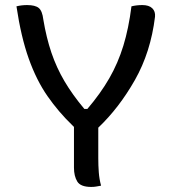

<svg xmlns="http://www.w3.org/2000/svg" viewBox="-20 -729 690 758"><path d="M379 4Q368 6 359.5 7.5Q351 9 340 9Q298 9 285 -12.5Q272 -34 272 -67V-228Q269 -231 266 -234Q211 -287 167.5 -349.5Q124 -412 93.5 -497.5Q63 -583 45 -704Q65 -709 87 -709Q119 -709 133 -697.5Q147 -686 151 -652Q163 -580 183 -521Q203 -462 234.5 -408.5Q266 -355 313 -299H325Q377 -360 411.5 -420Q446 -480 467 -548.5Q488 -617 499 -704Q519 -709 542 -709Q568 -709 581 -696.5Q594 -684 592 -663Q575 -523 512.5 -413Q450 -303 368 -225V-104Q368 -76 370 -49Q372 -22 379 4Z"/></svg>

Font: Recursive Sn Csl St
Style: Regular
Weight: 400
Version: Version 1.079;hotconv 1.0.112;makeotfexe 2.5.65598; ttfautoh